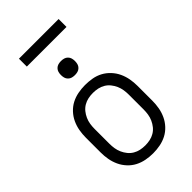

<svg xmlns="http://www.w3.org/2000/svg" viewBox="-276 -1004 1102 1102"><g transform="rotate(-45 275.0 -452.5)"><path d="M275 12Q246 12 217.5 6.5Q189 1 164 -12Q139 -25 119 -46.5Q99 -68 87 -94Q75 -120 70 -148Q65 -176 65 -205V-325Q65 -354 70 -382Q75 -410 87 -436Q99 -462 119 -483.5Q139 -505 164 -518Q189 -531 217.5 -536.5Q246 -542 275 -542Q304 -542 332.5 -537Q361 -532 386 -518.5Q411 -505 431 -483.5Q451 -462 463 -436Q475 -410 480 -382Q485 -354 485 -325V-205Q485 -176 480 -148Q475 -120 463 -94Q451 -68 431 -46.5Q411 -25 386 -12Q361 1 332.5 6.5Q304 12 275 12ZM275 -52Q295 -52 314 -56Q333 -60 350 -70Q367 -80 379.5 -95.5Q392 -111 400 -129Q408 -147 411 -166Q414 -185 414 -205V-325Q414 -345 411 -364Q408 -383 400 -401Q392 -419 379.5 -434.5Q367 -450 350 -460Q333 -470 314 -474Q295 -478 275 -478Q255 -478 236 -474Q217 -470 200 -460Q183 -450 170.5 -434.5Q158 -419 150 -401Q142 -383 139 -364Q136 -345 136 -325V-205Q136 -185 139 -166Q142 -147 150 -129Q158 -111 170.5 -95.5Q183 -80 200 -70Q217 -60 236 -56Q255 -52 275 -52ZM275 -623Q263 -623 252 -626Q241 -629 232.5 -637.5Q224 -646 221 -657Q218 -668 218 -680Q218 -692 221 -703Q224 -714 232.5 -722.5Q241 -731 252 -734Q263 -737 275 -737Q287 -737 298 -734Q309 -731 317.5 -722.5Q326 -714 329 -703Q332 -692 332 -680Q332 -668 329 -657Q326 -646 317.5 -637.5Q309 -629 298 -626Q287 -623 275 -623ZM114 -853V-917H436V-853Z"/></g></svg>

Font: Lode Term
Style: Regular
Weight: 400
Monospace: yes
Designer: Belleve Invis
Foundry: Belleve Invis
Version: Version 29.2.0